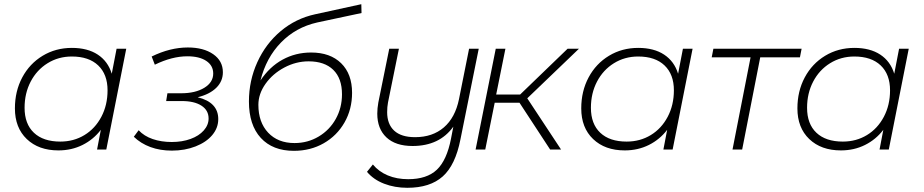

<svg xmlns="http://www.w3.org/2000/svg" viewBox="-20 -712 4397 914"><path d="M581 -480 486 0H442L460 -94Q425 -48 373 -22Q321 4 258 4Q164 4 107.5 -50Q51 -104 51 -196Q51 -278 86 -343.5Q121 -409 183 -446.5Q245 -484 322 -484Q397 -484 445.5 -452Q494 -420 512 -361L535 -480ZM492 -282Q492 -358 447.5 -400.5Q403 -443 322 -443Q258 -443 206.5 -411Q155 -379 126 -323.5Q97 -268 97 -199Q97 -122 141.5 -80Q186 -38 267 -38Q331 -38 382 -69Q433 -100 462.5 -156Q492 -212 492 -282Z M1019 -145Q1019 -103 990.5 -69Q962 -35 911 -15Q860 5 798 5Q742 5 696 -12Q650 -29 617 -61L640 -92Q666 -64 707 -50Q748 -36 797.5 -36Q847 -36 887 -50.5Q927 -65 950 -91Q973 -117 973 -148Q973 -187 939 -209Q905 -231 845 -231H771L777 -268H842Q910 -268 952.5 -294Q995 -320 995 -362Q995 -400 962 -422Q929 -444 872 -444Q799 -444 717 -404L702 -443Q790 -486 874 -486Q949 -486 995 -454Q1041 -422 1041 -368Q1041 -325 1009.5 -294Q978 -263 921 -249Q1019 -225 1019 -145Z M1656 -270Q1656 -192 1620 -129Q1584 -66 1521 -30Q1458 6 1379 6Q1278 6 1221.5 -55.5Q1165 -117 1165 -229Q1165 -328 1205 -416Q1245 -504 1316.5 -564Q1388 -624 1480 -644L1700 -692L1701 -650L1490 -605Q1388 -582 1317.5 -509.5Q1247 -437 1220 -329Q1263 -394 1325 -428Q1387 -462 1461 -462Q1552 -462 1604 -411Q1656 -360 1656 -270ZM1608 -263Q1608 -339 1566.5 -379.5Q1525 -420 1449 -420Q1389 -420 1333.5 -390.5Q1278 -361 1244 -313Q1210 -265 1210 -213Q1210 -130 1256.5 -80.5Q1303 -31 1382 -31Q1445 -31 1497 -62Q1549 -93 1578.5 -146Q1608 -199 1608 -263Z M2259 -480 2172 -49Q2148 74 2087.5 128Q2027 182 1919 182Q1859 182 1808.5 162.5Q1758 143 1727 106L1755 71Q1783 105 1826 123Q1869 141 1923 141Q2012 141 2059.5 96Q2107 51 2127 -52L2138 -109Q2072 -17 1944 -17Q1863 -17 1819.5 -58Q1776 -99 1776 -171Q1776 -196 1781 -224L1833 -480H1879L1827 -224Q1823 -203 1823 -178Q1823 -121 1856.5 -90Q1890 -59 1956 -59Q2039 -59 2093 -105.5Q2147 -152 2165 -240L2213 -480Z M2490 -244 2651 0H2599L2453 -223H2335L2290 0H2244L2340 -480H2386L2342 -262H2456L2682 -480H2736Z M3277 -480 3182 0H3138L3156 -94Q3121 -48 3069 -22Q3017 4 2954 4Q2860 4 2803.5 -50Q2747 -104 2747 -196Q2747 -278 2782 -343.5Q2817 -409 2879 -446.5Q2941 -484 3018 -484Q3093 -484 3141.5 -452Q3190 -420 3208 -361L3231 -480ZM3188 -282Q3188 -358 3143.5 -400.5Q3099 -443 3018 -443Q2954 -443 2902.5 -411Q2851 -379 2822 -323.5Q2793 -268 2793 -199Q2793 -122 2837.5 -80Q2882 -38 2963 -38Q3027 -38 3078 -69Q3129 -100 3158.5 -156Q3188 -212 3188 -282Z M3788 -439H3599L3513 0H3467L3553 -439H3368L3376 -480H3796Z M4306 -480 4211 0H4167L4185 -94Q4150 -48 4098 -22Q4046 4 3983 4Q3889 4 3832.5 -50Q3776 -104 3776 -196Q3776 -278 3811 -343.5Q3846 -409 3908 -446.5Q3970 -484 4047 -484Q4122 -484 4170.5 -452Q4219 -420 4237 -361L4260 -480ZM4217 -282Q4217 -358 4172.5 -400.5Q4128 -443 4047 -443Q3983 -443 3931.5 -411Q3880 -379 3851 -323.5Q3822 -268 3822 -199Q3822 -122 3866.5 -80Q3911 -38 3992 -38Q4056 -38 4107 -69Q4158 -100 4187.5 -156Q4217 -212 4217 -282Z"/></svg>

Font: Montserrat Ace
Style: Light Italic
Weight: 300
Italic angle: -11.3°
Designer: Julieta Ulanovsky
Foundry: Julieta Ulanovsky
Version: Version 1